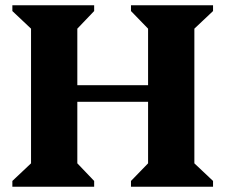

<svg xmlns="http://www.w3.org/2000/svg" viewBox="-20 -710 857 730"><path d="M27 0V-22L98 -89V-601L27 -668V-690H338V-668L274 -601V-386H543V-601L478 -668V-690H790V-668L719 -601V-89L790 -22V0H478V-22L543 -89V-323H274V-89L338 -22V0Z"/></svg>

Font: Platypi
Style: Bold
Weight: 700
Designer: David Sargent
Foundry: Bolt Cutter Type
Version: Version 1.200; ttfautohint (v1.8.4.7-5d5b)